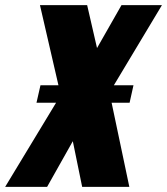

<svg xmlns="http://www.w3.org/2000/svg" viewBox="-87 -731 653 751"><path d="M-66.9 0H97.2L197.8 -178.7L234.4 0H418.9L349.6 -329.1H419.9L435.1 -397.5H358.4L546.4 -710.9H388.2L292.5 -543L253.9 -710.9H69.3L141.6 -397.5H71.3L55.7 -329.1H132.3Z"/></svg>

Font: Roboto Flex Super Cond Black
Style: Italic
Weight: 900
Width: 3
Italic angle: -10°
Designer: Berlow after Robertson
Foundry: Google
Version: Version 3.200;Glyphs 3.3 (3311)